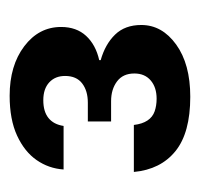

<svg xmlns="http://www.w3.org/2000/svg" viewBox="-28 -724 405 388"><g transform="rotate(-90 174.0 -529.5)"><path d="M173 -347Q100 -347 63 -377Q26 -407 21 -461H116Q118 -444 125 -433.5Q132 -423 143.5 -419Q155 -415 169 -415Q192 -415 206 -427Q220 -439 220 -460Q220 -483 204 -495Q188 -507 164 -507H123V-554H161Q185 -554 200 -565.5Q215 -577 215 -600Q215 -620 202 -632Q189 -644 166 -644Q143 -644 130 -633.5Q117 -623 114 -603H26Q28 -633 45 -657.5Q62 -682 94.5 -697Q127 -712 175 -712Q236 -712 275 -682.5Q314 -653 314 -608Q314 -577 296 -557.5Q278 -538 247 -531V-528Q279 -519 298.5 -499Q318 -479 318 -446Q318 -404 278.5 -375.5Q239 -347 173 -347Z"/></g></svg>

Font: DM Sans 24pt SemiBold
Style: Regular
Weight: 600
Designer: Colophon Foundry, Jonny Pinhorn
Foundry: Colophon Foundry
Version: Version 4.004;gftools[0.9.30]